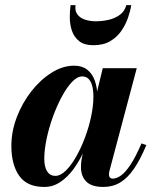

<svg xmlns="http://www.w3.org/2000/svg" viewBox="-20 -730 611 760"><path d="M155.5 10Q86.7 10 55.9 -34.3Q25 -78.5 25 -152.5Q25 -210 46.5 -266.2Q68 -322.5 104 -368.5Q140 -414.5 184.1 -442.2Q228.2 -470 273.5 -470Q304.7 -470 325.1 -454.3Q345.5 -438.5 355.5 -410.4Q365.5 -382.3 365.5 -344.5Q365.5 -319.5 359.4 -283.6Q353.2 -247.8 341 -207.9Q328.7 -168 311 -129.4Q293.3 -90.8 269.9 -59.3Q246.5 -27.8 217.9 -8.9Q189.2 10 155.5 10ZM198.8 -33.8Q219 -33.8 240.3 -54.4Q261.5 -75 281 -109.1Q300.5 -143.3 316.1 -184.8Q331.7 -226.3 340.7 -268.6Q349.7 -311 349.7 -347.5Q349.7 -372 345 -390Q340.2 -408 330.6 -417.7Q321 -427.5 305.5 -427.5Q285.8 -427.5 264.8 -405.4Q243.8 -383.2 224.3 -346.7Q204.8 -310.2 189.1 -266.9Q173.5 -223.5 164.4 -180.2Q155.3 -137 155.3 -101.7Q155.3 -69.5 166.6 -51.6Q178 -33.8 198.8 -33.8ZM389.3 10Q343 10 321.7 -11.1Q300.5 -32.3 300.5 -68.8Q300.5 -78.3 301.1 -85.4Q301.7 -92.5 302.7 -97.5L318 -174.8L343.7 -254.3L357.7 -340.3L386.7 -460H521.3L413.3 -53.8Q411.3 -46.3 411.3 -38.5Q411.3 -32.3 414.9 -27.6Q418.5 -23 426.5 -23Q441.8 -23 459.1 -35.4Q476.5 -47.8 496.6 -78.1Q516.8 -108.5 540 -162.3L559.3 -155.8Q535.3 -98.3 510 -61.6Q484.8 -25 455.5 -7.5Q426.3 10 389.3 10ZM349.5 -551Q313.8 -551 293.6 -566.9Q273.5 -582.8 265 -607.5Q256.5 -632.3 256.3 -659.5Q256 -686.8 259.5 -709.8H279Q275.8 -688.3 285.6 -674Q295.5 -659.8 315 -652.8Q334.5 -645.8 359.5 -645.8Q384.8 -645.8 410 -651.5Q435.3 -657.3 454.4 -671.3Q473.5 -685.3 480 -709.8H499.5Q496 -686.8 486.6 -659.5Q477.3 -632.3 460.1 -607.5Q443 -582.8 416 -566.9Q389 -551 349.5 -551Z"/></svg>

Font: Bodoni Moda
Style: Italic
Weight: 400
Italic angle: -13°
Designer: Owen Earl
Foundry: indestructible type
Version: Version 2.005